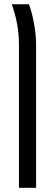

<svg xmlns="http://www.w3.org/2000/svg" viewBox="-20 -649 266 909"><path d="M69.8 -438.5Q69.8 -534.2 35.6 -628.9H116.7Q129.4 -598.6 140.1 -542.5Q150.9 -486.3 150.9 -438.5V240.2H69.8Z"/></svg>

Font: OpenSansHebrew-Regular
Style: Regular
Weight: 400
Foundry: Ascender Corporation, Yanek Iontef
Version: Version 2.001;PS 002.001;hotconv 1.0.70;makeotf.lib2.5.58329